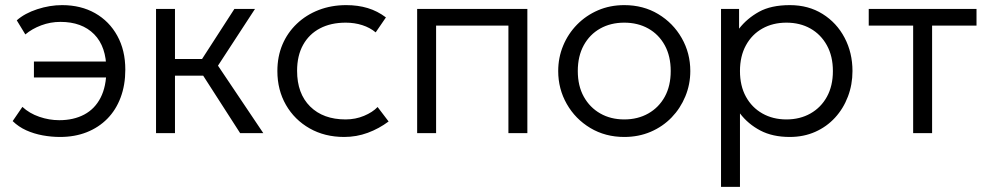

<svg xmlns="http://www.w3.org/2000/svg" viewBox="-20 -520 3860 750"><path d="M214.5 15Q181 15 146.8 8.8Q112.5 2.5 82.5 -11Q52.5 -24.5 29.5 -47L67.5 -102.5Q95 -77 133.5 -63.8Q172 -50.5 211.5 -50.5Q267.5 -50.5 309 -72.5Q350.5 -94.5 373 -138.5Q395.5 -182.5 395.5 -247Q395.5 -338 347.8 -386.2Q300 -434.5 216 -434.5Q177 -434.5 141 -421Q105 -407.5 79 -385.5L45.5 -440.5Q76.5 -468 125.5 -484Q174.5 -500 222.5 -500Q296 -500 351.5 -468.5Q407 -437 438.2 -380.2Q469.5 -323.5 469.5 -248Q469.5 -188 451.2 -139.2Q433 -90.5 399.2 -56.2Q365.5 -22 318.8 -3.5Q272 15 214.5 15ZM112.5 -217.5V-279.5H416.5V-217.5Z M918 0 750.5 -260.5 895.5 -485H976L831.5 -263.5L1008.5 0ZM589.5 0V-485H663.5V-289.5H808V-224.5H663.5V0Z M1324.5 15Q1248.5 15 1189.5 -18.5Q1130.5 -52 1097 -110.2Q1063.5 -168.5 1063.5 -242.5Q1063.5 -299 1083.2 -345.8Q1103 -392.5 1139.5 -427.2Q1176 -462 1225.2 -481Q1274.5 -500 1332.5 -500Q1378 -500 1416.2 -488.5Q1454.5 -477 1487.5 -452L1447.5 -393.5Q1425.5 -412 1395.2 -421.8Q1365 -431.5 1330.5 -431.5Q1272.5 -431.5 1230 -409.2Q1187.5 -387 1164 -344.8Q1140.5 -302.5 1140.5 -243.5Q1140.5 -154.5 1191.5 -104Q1242.5 -53.5 1330 -53.5Q1368.5 -53.5 1402 -67.5Q1435.5 -81.5 1455 -102L1498 -45.5Q1460.5 -17.5 1416.5 -1.2Q1372.5 15 1324.5 15Z M1609.5 0V-485H2040V0H1966V-420H1683.5V0Z M2418.5 15Q2344.5 15 2286 -20Q2227.5 -55 2194 -113.8Q2160.5 -172.5 2160.5 -242.5Q2160.5 -295 2179.8 -341.5Q2199 -388 2234 -423.8Q2269 -459.5 2316 -479.8Q2363 -500 2418.5 -500Q2493 -500 2551.2 -465Q2609.5 -430 2643 -371.2Q2676.5 -312.5 2676.5 -242.5Q2676.5 -190.5 2657.2 -143.8Q2638 -97 2603.5 -61.2Q2569 -25.5 2521.8 -5.2Q2474.5 15 2418.5 15ZM2418.5 -53.5Q2471.5 -53.5 2512.5 -76.8Q2553.5 -100 2576.8 -142.2Q2600 -184.5 2600 -242.5Q2600 -300.5 2576.8 -343Q2553.5 -385.5 2512.5 -408.5Q2471.5 -431.5 2418.5 -431.5Q2365.5 -431.5 2324.5 -408.5Q2283.5 -385.5 2260.2 -343Q2237 -300.5 2237 -242.5Q2237 -184.5 2260.5 -142.2Q2284 -100 2324.8 -76.8Q2365.5 -53.5 2418.5 -53.5Z M2796.5 210V-485H2867V-408Q2898 -448 2945 -474Q2992 -500 3065.5 -500Q3138 -500 3193.2 -465.5Q3248.5 -431 3279.2 -372.5Q3310 -314 3310 -242.5Q3310 -189.5 3292.2 -142.8Q3274.5 -96 3242 -60.5Q3209.5 -25 3164.5 -5Q3119.5 15 3065 15Q2998 15 2950 -10.2Q2902 -35.5 2870.5 -77V210ZM3052 -53.5Q3105 -53.5 3146 -76.8Q3187 -100 3210.2 -142.2Q3233.5 -184.5 3233.5 -242.5Q3233.5 -300.5 3210 -343Q3186.5 -385.5 3145.8 -408.5Q3105 -431.5 3052 -431.5Q2999 -431.5 2958 -408.5Q2917 -385.5 2893.8 -343Q2870.5 -300.5 2870.5 -242.5Q2870.5 -184.5 2893.8 -142.2Q2917 -100 2958 -76.8Q2999 -53.5 3052 -53.5Z M3547 0V-420H3373.5V-485H3794.5V-420H3621V0Z"/></svg>

Font: Geologica Cursive ExtraLight
Style: Regular
Weight: 250
Designer: Sindre Bremnes, Frode Helland
Foundry: Monokrom Skriftforlag AS
Version: Version 1.010;gftools[0.9.28]